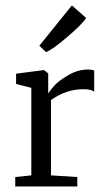

<svg xmlns="http://www.w3.org/2000/svg" viewBox="-20 -673 377 693"><path d="M35 0V-34L93 -40V-356L38 -370V-407L138 -420H139L154 -408V-337H155Q163 -350 178 -366Q193 -382 227 -402Q261 -422 297 -422Q313 -422 320 -418V-342Q309 -351 281 -351Q219 -351 164 -312V-40L259 -34V0ZM146 -485 122 -508 239 -653H240L291 -608Q276 -585 224 -540.5Q172 -496 147 -485Z"/></svg>

Font: Aikya
Style: Regular
Weight: 400
Designer: Neelakash Kshetrimayum (Latin subset based on Merriweather by Eben Sorkin)
Foundry: Brand New Type
Version: Version 1.00 b005